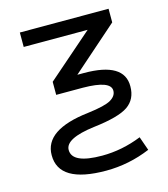

<svg xmlns="http://www.w3.org/2000/svg" viewBox="-112 -612 812 929"><g transform="rotate(-15 294.0 -147.0)"><path d="M74.2 -452.1V-524.4H518.6V-456.1L290 -254.9H323.2Q524.4 -254.9 523.4 -134.8Q523.4 -70.3 476.1 -37.6Q428.7 -4.9 302.7 9.8Q155.3 28.3 155.3 85.9Q155.3 154.3 305.7 154.3Q405.3 154.3 502.9 115.2L527.3 184.6Q419.9 229.5 305.7 229.5Q68.4 229.5 69.3 88.9Q69.3 -38.1 293 -63.5Q379.9 -74.2 409.2 -91.8Q438.5 -109.4 438.5 -135.7Q438.5 -186.5 299.8 -187.5H166V-252.9L394.5 -452.1Z"/></g></svg>

Font: Nasu
Style: Regular
Weight: 400
Designer: Ryoko NISHIZUKA (kana &amp; ideographs); Paul D. Hunt (Latin, Greek &amp; Cyrillic); Wenlong ZHANG (bopomofo); Sandoll C
Version: Version 2014.1215